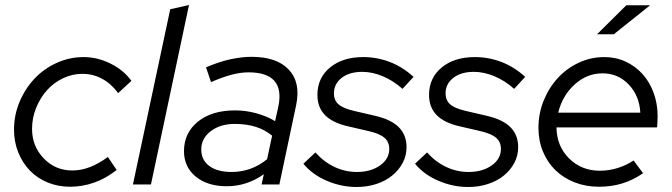

<svg xmlns="http://www.w3.org/2000/svg" viewBox="-20 -737 2685 767"><path d="M269 -56Q305 -56 340.5 -70Q376 -84 411 -110L446 -58Q403 -24 356 -7.5Q309 9 260 9Q212 9 170.5 -8Q129 -25 99.5 -55.5Q70 -86 53 -128Q36 -170 36 -219Q36 -278 58.5 -331Q81 -384 118.5 -423.5Q156 -463 207 -486Q258 -509 314 -509Q369 -509 421.5 -483Q474 -457 505 -414L452 -365Q425 -402 388.5 -422Q352 -442 309 -442Q269 -442 232 -424.5Q195 -407 168 -377Q141 -347 124.5 -306.5Q108 -266 108 -222Q108 -153 154.5 -104.5Q201 -56 269 -56Z M735 -717 583 0H511L660 -700Z M886 7Q809 7 762 -31.5Q715 -70 715 -133Q715 -206 770.5 -251Q826 -296 919 -296Q962 -296 1004 -284.5Q1046 -273 1079 -253L1092 -312Q1106 -380 1076 -414Q1046 -448 973 -448Q941 -448 905 -438.5Q869 -429 823 -409L803 -468Q854 -490 899.5 -500Q945 -510 985 -510Q1086 -510 1134 -458.5Q1182 -407 1163 -317L1096 0H1025L1034 -41Q1000 -17 963 -5Q926 7 886 7ZM784 -140Q784 -98 816 -74Q848 -50 905 -50Q944 -50 979.5 -62.5Q1015 -75 1047 -101L1067 -195Q1038 -219 1001 -230.5Q964 -242 918 -242Q860 -242 822 -213Q784 -184 784 -140Z M1192 -83 1240 -128Q1274 -90 1316.5 -70Q1359 -50 1406 -50Q1461 -50 1498 -76Q1535 -102 1535 -142Q1535 -170 1516 -186.5Q1497 -203 1454 -213L1372 -232Q1309 -246 1278.5 -277Q1248 -308 1248 -358Q1248 -426 1298.5 -467.5Q1349 -509 1431 -509Q1486 -509 1537 -489.5Q1588 -470 1632 -430L1588 -382Q1551 -415 1509 -432.5Q1467 -450 1427 -450Q1376 -450 1345 -426Q1314 -402 1314 -364Q1314 -336 1332.5 -320Q1351 -304 1394 -294L1476 -275Q1542 -260 1573 -229Q1604 -198 1604 -149Q1604 -115 1588.5 -86Q1573 -57 1546.5 -35.5Q1520 -14 1483.5 -2Q1447 10 1404 10Q1343 10 1285 -15Q1227 -40 1192 -83Z M1638 -83 1686 -128Q1720 -90 1762.5 -70Q1805 -50 1852 -50Q1907 -50 1944 -76Q1981 -102 1981 -142Q1981 -170 1962 -186.5Q1943 -203 1900 -213L1818 -232Q1755 -246 1724.5 -277Q1694 -308 1694 -358Q1694 -426 1744.5 -467.5Q1795 -509 1877 -509Q1932 -509 1983 -489.5Q2034 -470 2078 -430L2034 -382Q1997 -415 1955 -432.5Q1913 -450 1873 -450Q1822 -450 1791 -426Q1760 -402 1760 -364Q1760 -336 1778.5 -320Q1797 -304 1840 -294L1922 -275Q1988 -260 2019 -229Q2050 -198 2050 -149Q2050 -115 2034.5 -86Q2019 -57 1992.5 -35.5Q1966 -14 1929.5 -2Q1893 10 1850 10Q1789 10 1731 -15Q1673 -40 1638 -83Z M2549 -45Q2508 -17 2465 -4Q2422 9 2373 9Q2320 9 2275.5 -8.5Q2231 -26 2199 -57Q2167 -88 2149 -131.5Q2131 -175 2131 -226Q2131 -284 2152 -335.5Q2173 -387 2208.5 -425.5Q2244 -464 2292 -486.5Q2340 -509 2394 -509Q2440 -509 2479 -491Q2518 -473 2546.5 -441.5Q2575 -410 2591 -366.5Q2607 -323 2607 -273Q2607 -263 2606.5 -253.5Q2606 -244 2605 -228H2203Q2204 -153 2253.5 -104Q2303 -55 2376 -55Q2413 -55 2448 -66Q2483 -77 2511 -96ZM2387 -444Q2324 -444 2275 -399Q2226 -354 2210 -287H2538Q2534 -355 2491.5 -399.5Q2449 -444 2387 -444ZM2482 -716H2577L2432 -600H2365Z"/></svg>

Font: Red Hat Display
Style: Italic
Weight: 400
Italic angle: -12°
Designer: Pentagram / MCKL
Foundry: Pentagram / MCKL
Version: Version 1.003; Red Hat Display Italic